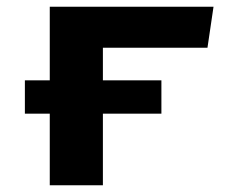

<svg xmlns="http://www.w3.org/2000/svg" viewBox="-20 -551 713 571"><path d="M54 -213V-312H128V-531H615L597 -409H286V-312H460V-213H286V0H128V-213Z"/></svg>

Font: Fix15 Mono
Style: Bold
Weight: 700
Designer: Carrois Corporate & Edenspiekermann AG
Foundry: Carrois Corporate GbR & Edenspiekermann AG
Version: Version 3.206